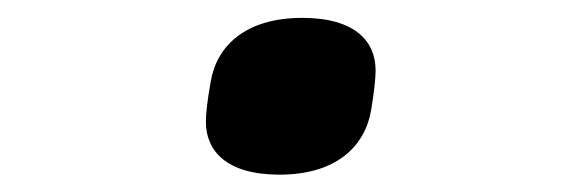

<svg xmlns="http://www.w3.org/2000/svg" viewBox="-20 -414 640 217"><path d="M295.8 -216.6C361.2 -216.6 392.8 -249.6 399.5 -289.8C402.7 -309.7 404.5 -324.2 404.5 -334.5C404.5 -367.2 381.4 -393.8 321.7 -393.8C256 -393.8 224.4 -360.8 218 -321C214.5 -301.1 212.7 -286.6 212.7 -276.3C212.7 -243.3 236.2 -216.6 295.8 -216.6Z"/></svg>

Font: Margiela Mono Italic SmBold It
Style: Regular
Weight: 600
Designer: Mike Abbink, Paul van der Laan, Pieter van Rosmalen
Foundry: Bold Monday
Version: Version 2.003 2021